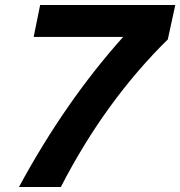

<svg xmlns="http://www.w3.org/2000/svg" viewBox="-20 -750 723 770"><path d="M653 -592Q401 -344 224 0H56Q241 -342 474 -602H115L141 -730H683Z"/></svg>

Font: Nacelle Bold
Style: Italic
Weight: 700
Italic angle: -12°
Designer: Sora Sagano
Foundry: Sora Sagano
Version: Version 1.000;FEAKit 1.0